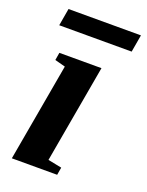

<svg xmlns="http://www.w3.org/2000/svg" viewBox="-124 -699 586 764"><g transform="rotate(20 169.0 -317.5)"><path d="M162.1 -43.9 220.2 -32.2 214.8 0H22.9L96.2 -415L51.8 -426.8L57.1 -459H235.4ZM19 -562 31.7 -635.3H338.4L325.7 -562Z"/></g></svg>

Font: Liberation Serif
Style: Bold Italic
Weight: 700
Italic angle: -16.333°
Designer: Steve Matteson
Foundry: Ascender Corporation
Version: Version 2.1.5